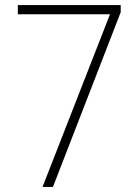

<svg xmlns="http://www.w3.org/2000/svg" viewBox="-20 -734 548 754"><path d="M147 0 412 -678H50V-714H454V-686L188 0Z"/></svg>

Font: Noto Sans Hebrew SemiCondensed ExtraLight
Style: Regular
Weight: 200
Width: 4
Designer: Monotype Design Team
Foundry: Monotype Imaging Inc.
Version: Version 2.004; ttfautohint (v1.8.4.7-5d5b)